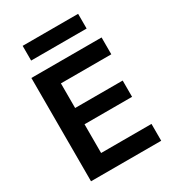

<svg xmlns="http://www.w3.org/2000/svg" viewBox="-216 -1051 1069 1175"><g transform="rotate(-30 318.0 -463.5)"><path d="M77 0V-730H573V-611H217V-437H553V-322H217V-119H573V0ZM129 -823V-927H521V-823Z"/></g></svg>

Font: M PLUS 2
Style: Bold
Weight: 700
Designer: Coji Morishita
Foundry: UNDERFOREST DESIGN
Version: Version 1.001